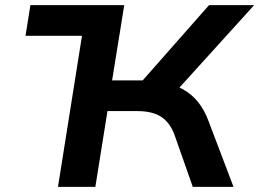

<svg xmlns="http://www.w3.org/2000/svg" viewBox="-20 -725 1006 745"><path d="M79 -586 98 -705H462L443 -586ZM205 0 317 -705H462L415 -413H555L516 -393L791 -705H966L658 -365L601 -407Q651 -400 687.5 -380Q724 -360 749 -328.5Q774 -297 790 -253L886 0H728L657 -202Q639 -250 605 -272Q571 -294 511 -294H397L350 0Z"/></svg>

Font: Nunito Sans 7pt SemiExpanded
Style: Bold Italic
Weight: 700
Width: 6
Italic angle: -9°
Designer: Vernon Adams
Foundry: Vernon Adams
Version: Version 3.101;gftools[0.9.27]